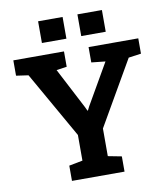

<svg xmlns="http://www.w3.org/2000/svg" viewBox="-96 -979 927 1059"><g transform="rotate(-10 368.0 -449.5)"><path d="M220.7 0V-85.4L296.9 -100.1V-243.7L85.9 -615.2L17.6 -625V-710.9H301.3V-625L243.2 -616.7L361.3 -389.6L372.1 -366.7L375 -367.2L385.7 -388.7L517.1 -616.7L439 -625V-710.9H717.3V-625L647 -615.2L439 -254.9V-100.1L515.1 -85.4V0ZM409.7 -777.8V-899.4H546.9V-777.8ZM189.5 -777.8V-899.4H326.7V-777.8Z"/></g></svg>

Font: Robotiche
Style: Bold
Weight: 700
Designer: Google
Version: Version 2.001